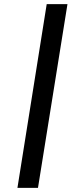

<svg xmlns="http://www.w3.org/2000/svg" viewBox="-20 -725 404 925"><path d="M64 180 205 -705H305L163 180Z"/></svg>

Font: Nunito Sans 7pt Expanded Medium
Style: Italic
Weight: 500
Width: 7
Italic angle: -9°
Designer: Vernon Adams
Foundry: Vernon Adams
Version: Version 3.101;gftools[0.9.27]